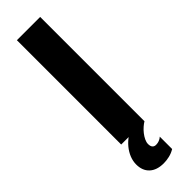

<svg xmlns="http://www.w3.org/2000/svg" viewBox="-304 -703 911 911"><g transform="rotate(-45 151.5 -247.0)"><path d="M73.6 0H229.8V-700H73.6ZM154 206Q171.6 206 191.4 201.5Q211.2 197 229.4 186V103Q221.2 110.6 210.8 114.4Q200.4 118.2 189.8 118.2Q178 118.2 171.6 110.8Q165.2 103.4 165.2 88.6Q165.2 76.8 171.5 63.5Q177.8 50.2 187.4 38Q197 25.8 208.4 15.8Q219.8 5.8 229.8 0L178.6 -29.4Q151.6 -19.6 129.1 -4Q106.6 11.6 90.5 31.2Q74.4 50.8 65.6 72.9Q56.8 95 56.8 117.4Q56.8 159 82.2 182.5Q107.6 206 154 206Z"/></g></svg>

Font: Fixel Variable
Style: Regular
Weight: 100
Width: 3
Designer: AlfaBravo + MacPaw
Foundry: Kyrylo Tkachov, Marchela Mozhyna, Serhii Makarenko, Maria Weinstein, Zakhar Kryvoshyya
Version: Version 1.211